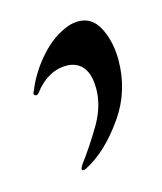

<svg xmlns="http://www.w3.org/2000/svg" viewBox="-57 -778 314 372"><g transform="rotate(-15 99.5 -592.5)"><path d="M132 -733Q160 -733 174 -705Q188 -677 188 -641Q188 -579 154 -530Q116 -475 72 -453Q70 -452 67 -452Q61 -452 68 -463Q92 -495 113 -531Q132 -565 132 -598Q132 -647 98 -655Q94 -656 88 -656Q50 -656 22 -619Q18 -614 14 -616.5Q10 -619 14 -625Q28 -660 54.5 -689.5Q81 -719 113 -730Q122 -733 132 -733Z"/></g></svg>

Font: Ponomar Unicode TT
Style: Regular
Weight: 400
Designer: Vladislav V. Dorosh, Yuri A.W. Shardt, Nikita Simmons, Aleksandr Andreev
Foundry: Ponomar Project
Version: 1.1